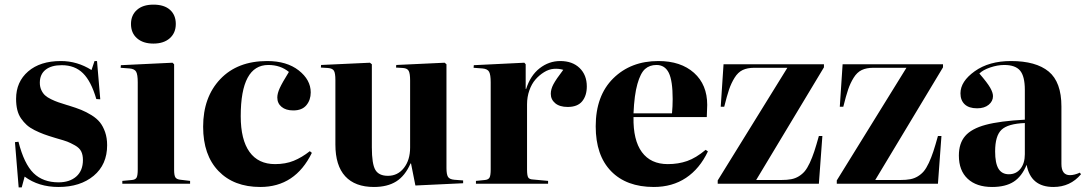

<svg xmlns="http://www.w3.org/2000/svg" viewBox="-20 -797 4710 833"><path d="M61 16.1 44.9 -180.2 60.1 -182.1Q84.5 -85.9 125.5 -45.9Q166.5 -5.9 233.9 -5.9Q282.2 -5.9 311 -31.2Q339.8 -56.6 339.8 -103Q339.8 -125 332.3 -140.1Q324.7 -155.3 305.2 -166.3Q285.6 -177.2 272.2 -182.4Q258.8 -187.5 227.5 -196.3Q221.2 -198.2 217.8 -199.2Q189.9 -207.5 170.2 -214.8Q150.4 -222.2 129.9 -232.4Q109.4 -242.7 95.9 -254.9Q82.5 -267.1 71.3 -283.2Q60.1 -299.3 54.9 -320.6Q49.8 -341.8 49.8 -368.2Q49.8 -441.9 102.1 -487.1Q154.3 -532.2 244.1 -532.2Q314.9 -532.2 377 -493.2L390.1 -532.2H400.9L415 -366.2L397.9 -367.2Q375.5 -444.3 340.1 -479.2Q304.7 -514.2 248 -514.2Q202.6 -514.2 177.7 -494.4Q152.8 -474.6 152.8 -438Q152.8 -420.4 159.2 -406.5Q165.5 -392.6 175.3 -383.5Q185.1 -374.5 201.7 -366.5Q218.3 -358.4 233.2 -353.3Q248 -348.1 270.5 -341.3Q275.9 -339.8 278.8 -338.9Q310.5 -329.1 332.3 -320.3Q354 -311.5 377 -297.4Q399.9 -283.2 413.6 -266.1Q427.2 -249 436 -223.9Q444.8 -198.7 444.8 -167Q444.8 -83 386.5 -34.4Q328.1 14.2 233.9 14.2Q147.5 14.2 86.9 -30.8L74.2 16.1Z M548.3 -692.9Q548.3 -731 574 -753.9Q599.6 -776.9 645.5 -776.9Q692.4 -776.9 717.5 -754.4Q742.7 -731.9 742.7 -692.9Q742.7 -654.3 716.6 -631.1Q690.4 -607.9 645.5 -607.9Q600.6 -607.9 574.5 -630.9Q548.3 -653.8 548.3 -692.9ZM510.7 0V-12.2L552.7 -16.1Q567.9 -17.6 572.8 -26.9Q577.6 -36.1 577.6 -62V-439.9Q577.6 -473.1 570.8 -485.6Q564 -498 542.5 -500L503.4 -502.9L504.4 -514.2L728.5 -524.9L735.4 -518.1V-60.1Q735.4 -35.6 741.2 -27.1Q747.1 -18.6 763.7 -17.1L804.7 -12.2V0Z M1109.4 14.2Q994.6 14.2 928 -54.9Q861.3 -124 861.3 -247.1Q861.3 -375.5 935.8 -453.9Q1010.3 -532.2 1139.2 -532.2Q1224.1 -532.2 1276.1 -491.5Q1328.1 -450.7 1328.1 -396Q1328.1 -363.3 1309.3 -340.6Q1290.5 -317.9 1252.4 -317.9Q1220.2 -317.9 1201.7 -333.3Q1183.1 -348.6 1183.1 -374Q1183.1 -391.6 1193.8 -415Q1204.6 -438.5 1233.4 -484.9Q1196.8 -515.1 1144 -515.1Q1024.4 -515.1 1024.4 -293Q1024.4 -190.9 1062.5 -137.9Q1100.6 -85 1173.3 -85Q1218.8 -85 1254.2 -99.4Q1289.6 -113.8 1324.2 -141.1L1333 -133.8Q1260.7 14.2 1109.4 14.2Z M1602.1 14.2Q1520.5 14.2 1477.8 -32.2Q1435.1 -78.6 1435.1 -169.9V-449.2Q1435.1 -480 1428.7 -490.2Q1422.4 -500.5 1402.8 -502L1372.1 -503.9L1373 -515.1L1585 -524.9L1593.3 -518.1V-157.2Q1593.3 -85.9 1608.4 -60.1Q1623.5 -34.2 1663.1 -34.2Q1705.6 -34.2 1732.4 -68.4Q1759.3 -102.5 1759.3 -157.2V-448.2Q1759.3 -477.5 1753.4 -489Q1747.6 -500.5 1729 -502L1698.2 -503.9L1699.2 -515.1L1909.2 -524.9L1917 -518.1V-67.9Q1917 -40.5 1923.6 -29.8Q1930.2 -19 1951.2 -17.1L1989.3 -14.2V-2L1782.2 7.8L1763.2 -87.9H1761.2Q1737.3 -33.7 1699 -9.8Q1660.6 14.2 1602.1 14.2Z M2044.9 0V-12.2L2084 -16.1Q2099.1 -17.6 2104 -26.9Q2108.9 -36.1 2108.9 -62V-439.9Q2108.9 -472.7 2102.1 -485.4Q2095.2 -498 2073.7 -500L2034.7 -502.9L2035.6 -514.2L2254.9 -524.9L2260.7 -518.1V-411.1H2262.7Q2281.2 -469.7 2321.5 -501Q2361.8 -532.2 2410.6 -532.2Q2463.4 -532.2 2494.6 -502Q2525.9 -471.7 2525.9 -421.9Q2525.9 -382.3 2505.9 -357.7Q2485.8 -333 2442.9 -333Q2408.2 -333 2388.9 -349.1Q2369.6 -365.2 2369.6 -390.1Q2369.6 -409.7 2380.9 -431.2Q2392.1 -452.6 2423.8 -494.1Q2403.8 -500 2382.3 -498.3Q2360.8 -496.6 2340.1 -483.6Q2319.3 -470.7 2303 -451.9Q2286.6 -433.1 2276.6 -404.8Q2266.6 -376.5 2266.6 -344.2V-61Q2266.6 -36.1 2271.5 -27.3Q2276.4 -18.6 2293.9 -18.1L2357.9 -12.2V0Z M2816.4 14.2Q2697.8 14.2 2631.1 -54.4Q2564.5 -123 2564.5 -249Q2564.5 -381.8 2640.6 -457Q2716.8 -532.2 2836.4 -532.2Q2933.6 -532.2 2991 -481Q3048.3 -429.7 3048.3 -341.8Q3048.3 -329.1 3046.4 -289.1H2728.5Q2726.6 -189 2764.9 -137Q2803.2 -85 2877.4 -85Q2922.9 -85 2961.2 -98.4Q2999.5 -111.8 3041.5 -147L3051.3 -140.1Q3015.6 -64.9 2956.3 -25.4Q2897 14.2 2816.4 14.2ZM2728.5 -305.2H2895.5Q2898.4 -335.4 2898.4 -367.2Q2898.4 -446.8 2881.6 -481Q2864.7 -515.1 2828.1 -515.1Q2798.3 -515.1 2778.6 -497.6Q2758.8 -480 2745.4 -432.6Q2731.9 -385.3 2728.5 -305.2Z M3093.8 0V-14.2L3396 -502.9H3252Q3222.7 -502.9 3202.1 -493.2Q3181.6 -483.4 3167 -459.7Q3152.3 -436 3143.1 -408.7Q3133.8 -381.3 3122.1 -334H3106.9L3119.1 -518.1H3554.7V-504.9L3260.7 -16.1H3370.1Q3395 -16.1 3412.8 -19.5Q3430.7 -22.9 3445.8 -32.2Q3460.9 -41.5 3471.7 -54.4Q3482.4 -67.4 3493.2 -90.3Q3503.9 -113.3 3512.7 -139.9Q3521.5 -166.5 3532.7 -207H3547.9L3532.7 0Z M3610.4 0V-14.2L3912.6 -502.9H3768.6Q3739.3 -502.9 3718.8 -493.2Q3698.2 -483.4 3683.6 -459.7Q3668.9 -436 3659.7 -408.7Q3650.4 -381.3 3638.7 -334H3623.5L3635.7 -518.1H4071.3V-504.9L3777.3 -16.1H3886.7Q3911.6 -16.1 3929.4 -19.5Q3947.3 -22.9 3962.4 -32.2Q3977.5 -41.5 3988.3 -54.4Q3999 -67.4 4009.8 -90.3Q4020.5 -113.3 4029.3 -139.9Q4038.1 -166.5 4049.3 -207H4064.5L4049.3 0Z M4284.2 14.2Q4216.3 14.2 4178.2 -21.5Q4140.1 -57.1 4140.1 -122.1Q4140.1 -175.3 4167.5 -207Q4194.8 -238.8 4256.3 -255.4Q4317.9 -272 4426.3 -277.8V-407.2Q4426.3 -465.8 4405.8 -490.5Q4385.3 -515.1 4336.9 -515.1Q4308.1 -515.1 4276.4 -504.4Q4244.6 -493.7 4229 -478Q4263.7 -438 4275.9 -416.5Q4288.1 -395 4288.1 -379.9Q4288.1 -357.9 4269.5 -342.5Q4251 -327.1 4219.2 -327.1Q4183.6 -327.1 4165.3 -344.5Q4147 -361.8 4147 -392.1Q4147 -443.8 4209 -488Q4271 -532.2 4366.2 -532.2Q4474.6 -532.2 4529.8 -486.6Q4585 -440.9 4585 -335V-85.9Q4585 -37.1 4622.1 -37.1Q4641.1 -37.1 4665 -47.9L4669.9 -41Q4623.5 14.2 4550.3 14.2Q4451.7 14.2 4434.1 -82Q4413.1 -31.2 4377.7 -8.5Q4342.3 14.2 4284.2 14.2ZM4356.9 -41Q4388.7 -41 4407.5 -64.9Q4426.3 -88.9 4426.3 -127.9V-263.2Q4353 -260.3 4325.2 -234.1Q4297.4 -208 4297.4 -140.1Q4297.4 -88.9 4312 -64.9Q4326.7 -41 4356.9 -41Z"/></svg>

Font: Display Regular
Style: Bold
Weight: 700
Designer: Latin by Veronika Burian and Jose Scaglione. Greek by Irene Vlachou. Cyrillic by Vera Evstafieva.
Foundry: TypeTogether
Version: Version 3.002